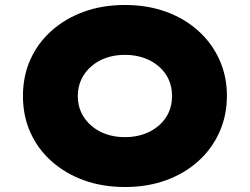

<svg xmlns="http://www.w3.org/2000/svg" viewBox="-20 -740 1002 770"><path d="M482 10Q391 10 316.5 -17Q242 -44 186.5 -93.5Q131 -143 101.5 -209.5Q72 -276 72 -355Q72 -434 101.5 -500.5Q131 -567 186.5 -616.5Q242 -666 316.5 -693Q391 -720 481 -720Q571 -720 645.5 -693Q720 -666 775 -616.5Q830 -567 860 -500.5Q890 -434 890 -356Q890 -277 860 -210Q830 -143 775 -93.5Q720 -44 645.5 -17Q571 10 482 10ZM481 -190Q522 -190 556.5 -202Q591 -214 617 -236.5Q643 -259 656.5 -289Q670 -319 670 -355Q670 -391 656.5 -421Q643 -451 617 -473.5Q591 -496 556.5 -508Q522 -520 481 -520Q440 -520 405.5 -508Q371 -496 345 -473Q319 -450 305.5 -420Q292 -390 292 -355Q292 -319 305.5 -289.5Q319 -260 345 -237Q371 -214 405.5 -202Q440 -190 481 -190Z"/></svg>

Font: Lexend Exa Black
Style: Regular
Weight: 900
Designer: Bonnie Shaver-Troup, Thomas Jockin
Foundry: Lexend
Version: Version 1.007